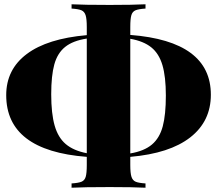

<svg xmlns="http://www.w3.org/2000/svg" viewBox="-20 -802 1013 896"><path d="M588 -70V-32Q588 6 593.5 23Q599 40 613 46Q627 52 659 54V74Q601 71 492 71Q371 71 314 74V54Q346 52 360.5 46Q375 40 380 23Q385 6 385 -32V-70Q9 -99 9 -358Q9 -478 105 -550Q201 -622 385 -638V-676Q385 -714 379.5 -731Q374 -748 360 -754Q346 -760 314 -762V-782Q371 -779 492 -779Q601 -779 659 -782V-762Q627 -760 612.5 -754Q598 -748 593 -731Q588 -714 588 -676V-639Q964 -610 964 -360Q964 -236 868 -161Q772 -86 588 -70ZM385 -87V-622Q320 -612 284 -583Q248 -554 233.5 -501.5Q219 -449 219 -362Q219 -272 235 -216Q251 -160 287 -129.5Q323 -99 385 -87ZM588 -621V-86Q653 -97 689 -127.5Q725 -158 739.5 -212.5Q754 -267 754 -356Q754 -444 738 -498Q722 -552 686 -581Q650 -610 588 -621Z"/></svg>

Font: Playfair Display SC Black
Style: Regular
Weight: 900
Designer: Claus Eggers Sørensen
Foundry: Claus Eggers Sørensen
Version: Version 1.200; ttfautohint (v1.6)